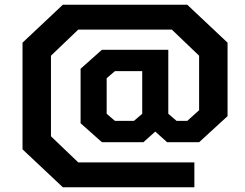

<svg xmlns="http://www.w3.org/2000/svg" viewBox="-20 -750 1035 810"><path d="M245 -730H770L940 -570V-260L820 -150H685L635 -195L585 -150H410L320 -230V-460L410 -540H690V-270L725 -240H770L820 -285V-515L705 -625H310L195 -515V-175L310 -65H800V40H245L75 -120V-570ZM430 -270 465 -240H545L580 -270V-450H465L430 -420Z"/></svg>

Font: Squares Bold
Style: Regular
Weight: 400
Designer: Typetype
Foundry: Typetype
Version: Version 001.000